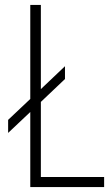

<svg xmlns="http://www.w3.org/2000/svg" viewBox="-20 -760 456 780"><path d="M13 -273 103 -358V-740H146V-398L244 -491V-439L146 -346V-41H403V0H103V-305L13 -220Z"/></svg>

Font: Encode Sans Compressed
Style: ExtraLight
Weight: 200
Designer: Pablo Impallari, Andres Torresi
Foundry: Pablo Impallari, Andres Torresi
Version: Version 1.000; ttfautohint (v1.00) -l 8 -r 50 -G 200 -x 14 -